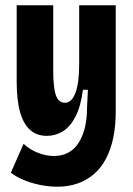

<svg xmlns="http://www.w3.org/2000/svg" viewBox="-20 -548 503 725"><path d="M197 157Q164 157 130 150Q96 143 68 131Q40 119 21 104L69 -5Q94 18 124.5 29.5Q155 41 183 41Q222 41 249.5 21Q277 1 293 -41.5Q309 -84 309 -150L312 -209H293Q285 -146 265 -107.5Q245 -69 217 -52Q189 -35 157 -35Q119 -35 94 -57Q69 -79 56 -124Q43 -169 43 -240V-528H181V-282Q181 -217 191 -188.5Q201 -160 225 -160Q238 -160 248 -169.5Q258 -179 265 -197.5Q272 -216 275.5 -243.5Q279 -271 279 -307V-528H417V-127Q417 -72 407.5 -27Q398 18 379.5 52.5Q361 87 334 110Q307 133 272.5 145Q238 157 197 157Z"/></svg>

Font: Bricolage Grotesque 24pt Condensed
Style: Bold
Weight: 700
Width: 3
Designer: Mathieu Triay
Foundry: Atelier Triay
Version: Version 1.001;gftools[0.9.33.dev8+g029e19f]